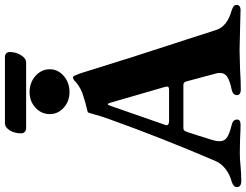

<svg xmlns="http://www.w3.org/2000/svg" viewBox="-135 -864 999 779"><g transform="rotate(-90 364.5 -474.5)"><path d="M-5 -12Q-5 -21 0.5 -25.5Q6 -30 17 -34Q47 -42 68.5 -59Q90 -76 100 -98Q195 -319 271 -532Q283 -565 290 -591.5Q297 -618 299 -618Q342 -628 374 -639Q391 -645 406 -655Q421 -665 429 -674Q437 -678 439 -678Q444 -678 447 -671Q454 -656 458 -643Q520 -441 595 -213L632 -98Q646 -52 712 -34Q723 -30 728.5 -26Q734 -22 734 -13Q734 -6 728.5 -2Q723 2 715 2Q695 2 635 0Q573 -2 549 -2Q529 -2 473 0Q427 3 389 3Q380 3 374 -1Q368 -5 368 -12Q368 -29 390 -34Q425 -41 441.5 -51.5Q458 -62 458 -81Q458 -91 456 -97L425 -213Q423 -222 419.5 -226Q416 -230 409 -230H235Q227 -230 224 -226Q221 -222 218 -213L204 -170Q201 -159 195 -141Q189 -123 185 -109Q181 -96 181 -83Q181 -64 195.5 -53.5Q210 -43 247 -34Q269 -29 269 -12Q269 2 248 2Q225 2 189 0L135 -1Q107 -1 80 2Q71 3 53 4Q35 5 21 5Q-5 5 -5 -12ZM388 -288Q403 -288 403 -295Q403 -296 401 -306L337 -527Q334 -537 331 -537Q329 -537 325 -527L248 -306Q246 -302 246 -298Q246 -293 251 -290.5Q256 -288 263 -288ZM291 -772Q291 -806 317 -830Q343 -854 380 -854Q419 -854 446 -830Q473 -806 473 -772Q473 -739 446 -715.5Q419 -692 380 -692Q343 -692 317 -715.5Q291 -739 291 -772ZM213 -887Q213 -916 225.5 -935Q238 -954 253 -954H523Q532 -954 537.5 -948.5Q543 -943 543 -935Q543 -909 530 -888.5Q517 -868 500 -868H234Q225 -868 219 -873.5Q213 -879 213 -887Z"/></g></svg>

Font: EB Garamond ExtraBold
Style: Regular
Weight: 800
Designer: Georg Duffner and Octavio Pardo
Foundry: Georg Duffner
Version: Version 1.000